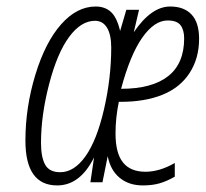

<svg xmlns="http://www.w3.org/2000/svg" viewBox="-20 -560 632 590"><path d="M155.8 9.8Q58.1 9.8 58.1 -127.9Q58.1 -230 88.6 -330.1Q119.1 -430.2 167.7 -485.1Q216.3 -540 273.9 -540Q302.7 -540 321 -523.2Q339.4 -506.3 349.1 -464.8L368.2 -529.8H407.2L391.1 -460.9Q444.8 -540 502.9 -540Q545.4 -540 568.6 -515.4Q591.8 -490.7 591.8 -440.9Q591.8 -380.9 562.7 -335.9Q533.7 -291 479.7 -269Q425.8 -247.1 351.1 -247.1H345.2Q335 -198.7 335 -149.9Q335 -89.4 357.9 -60.8Q380.9 -32.2 426.8 -32.2Q470.2 -32.2 517.1 -59.1V-17.1Q492.2 -2.9 470.2 3.4Q448.2 9.8 418.9 9.8Q376 9.8 347.7 -13.7Q319.3 -37.1 311 -80.1L294.9 0H257.8L269 -76.2Q226.1 9.8 155.8 9.8ZM165 -30.8Q208 -30.8 242.9 -80.1Q277.8 -129.4 299.8 -225.1Q321.8 -320.8 321.8 -414.1Q321.8 -453.6 308.8 -474.9Q295.9 -496.1 272 -496.1Q229 -496.1 192.4 -446.5Q155.8 -397 130.9 -301.3Q106 -205.6 106 -121.1Q106 -76.7 118.9 -53.7Q131.8 -30.8 165 -30.8ZM495.1 -497.1Q454.1 -497.1 417 -444.1Q379.9 -391.1 352.1 -287.1Q447.3 -287.1 496.6 -325.9Q545.9 -364.7 545.9 -441.9Q545.9 -467.8 534.9 -482.4Q523.9 -497.1 495.1 -497.1Z"/></svg>

Font: TypoPRO Open Sans Condensed
Style: Italic
Weight: 300
Width: 3
Italic angle: -12°
Foundry: Ascender Corporation
Version: Version 1.10